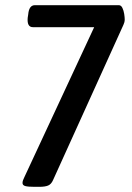

<svg xmlns="http://www.w3.org/2000/svg" viewBox="-20 -720 510 742"><path d="M113 2Q88 2 77.5 -1Q67 -4 67 -13Q67 -18 69 -23.5Q71 -29 74 -35L344 -615H107Q84 -615 87 -651L89 -664Q92 -700 115 -700H439Q448 -700 453 -689.5Q458 -679 460 -666Q462 -653 462 -645Q462 -639 460.5 -633.5Q459 -628 457 -624L185 -24Q178 -8 166 -3Q154 2 132 2Z"/></svg>

Font: Asap Condensed Condensed Medium
Style: Italic
Weight: 500
Width: 3
Italic angle: -6°
Designer: Pablo Cosgaya
Foundry: Omnibus-Type
Version: Version 3.001; ttfautohint (v1.8.4.7-5d5b)